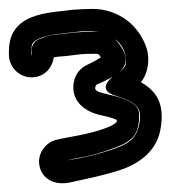

<svg xmlns="http://www.w3.org/2000/svg" viewBox="-21 -687 384 432"><path d="M237 -599C251 -590 265 -571 262 -543C262 -540 258 -532 243 -522C238 -519 188 -486 241 -471C262 -465 278 -457 287 -447C294 -439 297 -426 291 -402C286 -382 276 -366 238 -353C199 -339 162 -331 129 -326C126 -326 118 -323 117 -323C117 -323 140 -329 157 -332C181 -336 207 -343 233 -353C259 -362 284 -374 289 -400C292 -411 292 -419 292 -430C292 -437 289 -444 285 -448C267 -466 240 -470 212 -477C192 -482 191 -487 195 -495V-496L213 -504C229 -512 247 -521 257 -536C272 -559 249 -588 237 -599ZM50 -563C50 -563 49 -563 49 -564V-571C49 -576 50 -581 51 -586C52 -592 64 -607 123 -612L148 -615C165 -617 176 -617 186 -617C194 -617 201 -616 207 -615C203 -616 199 -616 195 -616C179 -616 163 -615 147 -614L122 -611C91 -608 86 -607 65 -598C56 -594 50 -583 50 -575V-564ZM206 -558C201 -555 195 -551 191 -549L173 -540C155 -531 145 -513 144 -494C142 -459 169 -437 201 -429C214 -426 230 -423 242 -417C242 -417 242 -414 241 -412C226 -397 171 -385 149 -381C126 -377 112 -374 104 -372C81 -366 60 -339 69 -309C77 -282 105 -269 139 -277C174 -285 213 -292 254 -306C298 -322 330 -350 339 -391C346 -424 345 -456 324 -480C316 -489 307 -496 296 -502C311 -520 318 -552 308 -581C292 -627 249 -667 186 -667C174 -667 160 -666 142 -665L118 -662C51 -656 -1 -639 -1 -571V-564C-1 -536 22 -513 50 -513C77 -513 96 -532 100 -558C104 -559 113 -560 128 -561L153 -564C166 -566 181 -566 195 -566C201 -566 202 -564 206 -558Z"/></svg>

Font: AppleStorm
Style: CBo
Weight: 400
Foundry: Cannot Into Space Fonts
Version: Version 1.01